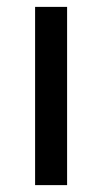

<svg xmlns="http://www.w3.org/2000/svg" viewBox="-20 -538 297 558"><path d="M82 0V-518H175V0Z"/></svg>

Font: IBM Plex Sans Thai Looped Text
Style: Regular
Weight: 450
Designer: Mike Abbink, Paul van der Laan, Pieter van Rosmalen, Ben Mitchell, Mark Frömberg
Foundry: Bold Monday
Version: Version 1.1